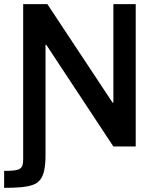

<svg xmlns="http://www.w3.org/2000/svg" viewBox="-20 -708 768 928"><path d="M0 200V118Q32 118 50.5 115.5Q69 113 77.5 106.5Q86 100 89 89.5Q92 79 92 64V-688H209L524 -212H528V-688H636V0H528L204 -491H200V41Q200 85 194 114Q188 143 174.5 160.5Q161 178 137.5 186Q114 194 80 197Q46 200 0 200Z"/></svg>

Font: Saira Thin Medium
Style: Regular
Weight: 500
Version: Version 1.101